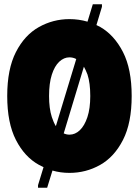

<svg xmlns="http://www.w3.org/2000/svg" viewBox="-20 -802 654 904"><path d="M14 -350Q14 -477 55 -557Q96 -637 163 -674.5Q230 -712 307 -712Q351 -712 392 -700L417 -782H460V-770L434 -684Q443 -679 452 -675Q518 -637 559 -557Q600 -477 600 -350Q600 -223 559 -143Q518 -63 451.5 -25.5Q385 12 307 12Q265 12 227 1L202 82H159V70L185 -15Q174 -20 163 -26Q96 -63 55 -143Q14 -223 14 -350ZM211 -350Q211 -291 224 -251Q232 -226 243 -208L339 -524Q324 -532 307 -532Q281 -532 259 -511.5Q237 -491 224 -450.5Q211 -410 211 -350ZM375 -488 280 -174Q293 -168 307 -168Q334 -168 356 -189Q378 -210 391.5 -250.5Q405 -291 405 -350Q405 -411 392 -451Q384 -472 375 -488Z"/></svg>

Font: Phudu Light Black
Style: Regular
Weight: 900
Version: Version 1.005;gftools[0.9.23]